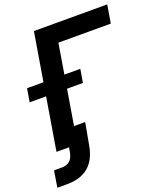

<svg xmlns="http://www.w3.org/2000/svg" viewBox="-217 -838 988 1152"><g transform="rotate(-20 277.0 -262.0)"><path d="M605.5 -727.5 585.9 -611.8H251.5L150.4 0H16.6L137.2 -727.5ZM-32.7 -334.5 -19 -419.4H321.3L307.1 -334.5ZM11.2 204.1H-52.2L-35.2 99.1H17.1Q46.9 99.1 66.2 82Q85.4 64.9 91.8 28.3L96.7 0H51.3L69.3 -109.4H239.7L213.9 31.7Q183.1 204.1 11.2 204.1Z"/></g></svg>

Font: Inter Display Semi Bold
Style: Italic
Weight: 600
Italic angle: -9.39999°
Designer: Rasmus Andersson
Foundry: rsms
Version: Version 4.000;git-4fc901f